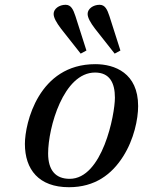

<svg xmlns="http://www.w3.org/2000/svg" viewBox="-20 -770 597 802"><path d="M346 -712C346 -696 358 -675 377 -650L459 -546L483 -559L437 -703C428 -730 419 -750 396 -750C369 -750 346 -733 346 -712ZM204 -712C204 -696 216 -675 235 -650L317 -546L341 -559L295 -703C286 -730 277 -750 254 -750C227 -750 204 -733 204 -712ZM84 -169C84 -62 142 12 268 12C377 12 447 -42 494 -116C540 -188 557 -273 557 -327C557 -465 459 -502 378 -502C141 -502 84 -255 84 -169ZM181 -129C181 -237 245 -467 377 -467C438 -467 460 -424 460 -362C460 -291 408 -23 271 -23C213 -23 181 -58 181 -129Z"/></svg>

Font: Heuristica
Style: Italic
Weight: 400
Italic angle: -13°
Version: Version 1.0.1